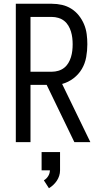

<svg xmlns="http://www.w3.org/2000/svg" viewBox="-20 -755 540 1020"><path d="M64 0V-735H256Q283 -735 309.5 -729Q336 -723 359 -708.5Q382 -694 399 -672.5Q416 -651 426.5 -626Q437 -601 440.5 -574Q444 -547 444 -520Q444 -486 438 -452Q432 -418 415 -389Q398 -360 370.5 -339Q343 -318 310 -309L460 0H375L228 -304H142V0ZM142 -374H256Q273 -374 290 -379Q307 -384 320.5 -394.5Q334 -405 343 -420Q352 -435 357 -451.5Q362 -468 364 -485Q366 -502 366 -520Q366 -537 364 -554Q362 -571 357 -587.5Q352 -604 343 -619Q334 -634 320.5 -644.5Q307 -655 290 -660Q273 -665 256 -665H142ZM240 245 213 203Q227 195 236 180.5Q245 166 245 150H201V53H299V150Q299 165 294.5 179Q290 193 282 205Q274 217 263.5 227Q253 237 240 245Z"/></svg>

Font: Iosevka Fuck
Style: Regular
Weight: 400
Monospace: yes
Designer: Belleve Invis
Foundry: Belleve Invis
Version: Version 28.0.7; ttfautohint (v1.8.3)